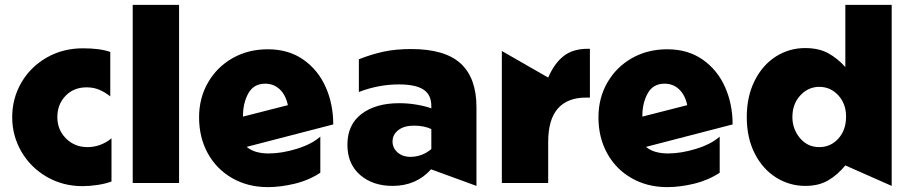

<svg xmlns="http://www.w3.org/2000/svg" viewBox="-20 -750 3727 787"><path d="M320 -552Q237 -552 170.5 -513.5Q104 -475 67 -410.5Q30 -346 30 -270Q30 -193 68 -128Q106 -63 172 -25Q238 13 318 13Q348 13 380.5 8Q413 3 437 -6V-183Q393 -147 338 -147Q286 -147 250.5 -182.5Q215 -218 215 -270Q215 -322 248.5 -357Q282 -392 335 -392Q363 -392 386 -382.5Q409 -373 432 -355V-537Q390 -552 320 -552Z M714 -730H524V0H714Z M1081 -121Q1023 -121 991 -148L1346 -240Q1346 -323 1315 -393Q1284 -463 1223.5 -505.5Q1163 -548 1078 -548Q997 -548 933 -511.5Q869 -475 832.5 -411.5Q796 -348 796 -269Q796 -187 831.5 -122Q867 -57 931.5 -20Q996 17 1078 17Q1130 17 1188 3Q1246 -11 1293 -42V-190Q1258 -159 1196.5 -140Q1135 -121 1081 -121ZM1067 -407Q1102 -407 1126.5 -384Q1151 -361 1160 -319L976 -272V-275Q976 -328 998 -367.5Q1020 -407 1067 -407Z M1661 -107Q1631 -107 1610 -125Q1589 -143 1589 -170Q1589 -198 1612.5 -216.5Q1636 -235 1677 -235Q1718 -235 1748 -221V-139Q1710 -107 1661 -107ZM1665 -549Q1603 -549 1553.5 -538.5Q1504 -528 1451 -507V-373Q1532 -404 1615 -404Q1683 -404 1715.5 -383Q1748 -362 1748 -315V-306Q1723 -315 1688 -321Q1653 -327 1616 -327Q1520 -327 1462 -283Q1404 -239 1404 -157Q1404 -78 1456 -33Q1508 12 1589 12Q1686 12 1747 -56L1933 12V-311Q1933 -430 1868.5 -489.5Q1804 -549 1665 -549Z M2389 -550Q2328 -550 2290 -520Q2252 -490 2227 -432L2037 -541V0H2227V-168Q2227 -260 2266.5 -305Q2306 -350 2382 -350H2398V-550Z M2718 -121Q2660 -121 2628 -148L2983 -240Q2983 -323 2952 -393Q2921 -463 2860.5 -505.5Q2800 -548 2715 -548Q2634 -548 2570 -511.5Q2506 -475 2469.5 -411.5Q2433 -348 2433 -269Q2433 -187 2468.5 -122Q2504 -57 2568.5 -20Q2633 17 2715 17Q2767 17 2825 3Q2883 -11 2930 -42V-190Q2895 -159 2833.5 -140Q2772 -121 2718 -121ZM2704 -407Q2739 -407 2763.5 -384Q2788 -361 2797 -319L2613 -272V-275Q2613 -328 2635 -367.5Q2657 -407 2704 -407Z M3635 -730H3445V-475Q3413 -511 3374.5 -532Q3336 -553 3280 -553Q3215 -553 3160.5 -518.5Q3106 -484 3073.5 -419.5Q3041 -355 3041 -270Q3041 -185 3073.5 -121Q3106 -57 3161 -22.5Q3216 12 3281 12Q3336 12 3374.5 -10.5Q3413 -33 3445 -72L3635 12ZM3228 -270Q3228 -324 3260.5 -359Q3293 -394 3338 -394Q3384 -394 3416 -359.5Q3448 -325 3448 -272Q3448 -217 3416.5 -182Q3385 -147 3338 -147Q3290 -147 3259 -184Q3228 -221 3228 -270Z"/></svg>

Font: Geom Black
Style: Bold
Weight: 900
Version: Version 1.102